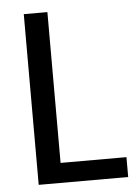

<svg xmlns="http://www.w3.org/2000/svg" viewBox="-49 -681 518 719"><g transform="rotate(-5 210.0 -321.0)"><path d="M156.2 -74.7H403.8V0H67.4V-641.6H156.2Z"/></g></svg>

Font: Carlito
Style: Regular
Weight: 400
Designer: Lukasz Dziedzic
Foundry: tyPoland Lukasz Dziedzic
Version: Version 1.103; Beta1; all basic design good, some composites